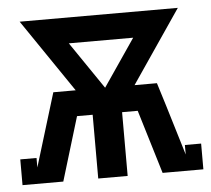

<svg xmlns="http://www.w3.org/2000/svg" viewBox="-44 -577 687 624"><g transform="rotate(-5 300.0 -265.0)"><path d="M5 0V-84H58V-53L131 -292H204L42 -530H558L396 -292H469L492 -218L542 -53V-84H595V0H462L399 -208H348V0H252V-208H201L138 0ZM300 -292 405 -446H195Z"/></g></svg>

Font: Iosevka Curly Slab MdEx
Style: Regular
Weight: 500
Width: 7
Monospace: yes
Designer: Belleve Invis
Foundry: Belleve Invis
Version: Version 11.1.0; ttfautohint (v1.8.3)